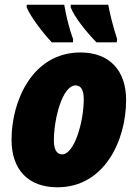

<svg xmlns="http://www.w3.org/2000/svg" viewBox="-20 -786 584 816"><path d="M390 -606H476L478 -619C458 -681 446 -733 440 -766H281L280 -756C295 -715 346 -651 390 -606ZM200 -606H290L291 -619C273 -667 260 -724 253 -766H94L93 -756C108 -717 161 -648 200 -606ZM224 10C424 10 516 -189 516 -361C516 -487 445 -563 322 -563C119 -563 29 -359 29 -192C29 -65 100 10 224 10ZM244 -130C221 -130 209 -151 209 -189C209 -284 246 -423 301 -423C324 -423 336 -404 336 -364C336 -271 297 -130 244 -130Z"/></svg>

Font: Noto Sans UI SemiCondensed Black
Style: Italic
Weight: 900
Width: 4
Italic angle: -372°
Designer: Monotype Design Team
Foundry: Monotype Imaging Inc.
Version: Version 1.901